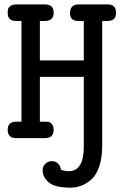

<svg xmlns="http://www.w3.org/2000/svg" viewBox="-20 -631 565 877"><path d="M15.1 -38.1Q15.1 -75.2 54.2 -75.2H78.1V-535.2H53.2Q15.1 -535.2 15.1 -571.8Q15.1 -581.5 16.6 -588.9Q18.1 -596.2 27.6 -603.5Q37.1 -610.8 55.2 -610.8H186Q225.1 -610.8 225.1 -573Q225.1 -535.2 185.1 -535.2H162.1V-355H362.8V-535.2H337.9Q299.8 -535.2 299.8 -570.8Q299.8 -610.8 339.8 -610.8H471.2Q510.3 -610.8 509.8 -573.2Q510.7 -535.2 471.2 -535.2H446.8V34.2Q446.8 90.3 432.9 130.6Q418.9 170.9 395.5 190.4Q372.1 210 349.1 218Q326.2 226.1 300.8 226.1Q231 226.1 202.9 202.1Q174.8 178.2 174.8 147.9Q174.8 127.9 187.5 116.5Q200.2 105 217 105Q233.9 105 245.4 116.5Q256.8 127.9 258.8 145Q278.8 150.9 294.9 150.9Q362.8 150.9 362.8 37.1V-279.8H162.1V-75.2H185.1Q196.3 -75.2 202.6 -74.2Q209 -73.2 217 -64.2Q225.1 -55.2 225.1 -38.1Q225.1 0 185.1 0H54.2Q15.1 0 15.1 -38.1Z"/></svg>

Font: CMU Typewriter Text
Style: Bold
Weight: 700
Version: Version 0.7.0